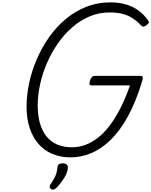

<svg xmlns="http://www.w3.org/2000/svg" viewBox="-20 -1308 1275 1619"><path d="M576 19Q489 19 420 -10.5Q351 -40 303 -96Q255 -152 229.5 -230.5Q204 -309 204 -408Q204 -503 225 -604Q246 -705 288 -803.5Q330 -902 390.5 -989.5Q451 -1077 530 -1144Q609 -1211 705 -1249.5Q801 -1288 913 -1288Q983 -1288 1042.5 -1270.5Q1102 -1253 1149 -1218.5Q1196 -1184 1230 -1134Q1238 -1123 1233.5 -1114.5Q1229 -1106 1215 -1095Q1202 -1085 1192 -1083.5Q1182 -1082 1169 -1094Q1134 -1131 1097 -1155Q1060 -1179 1013.5 -1191Q967 -1203 903 -1203Q814 -1203 735 -1169.5Q656 -1136 588.5 -1077Q521 -1018 467.5 -941Q414 -864 376 -776Q338 -688 318 -597Q298 -506 298 -419Q298 -336 316.5 -270Q335 -204 371.5 -158.5Q408 -113 462 -89.5Q516 -66 588 -66Q643 -66 697.5 -85.5Q752 -105 803.5 -144.5Q855 -184 903 -246.5Q951 -309 994.5 -394Q1038 -479 1076 -588H753Q738 -588 735 -597Q732 -606 739 -628Q747 -651 755.5 -659.5Q764 -668 779 -668H1165Q1180 -668 1183 -659.5Q1186 -651 1180 -628Q1127 -451 1059 -327.5Q991 -204 912 -127.5Q833 -51 747.5 -16Q662 19 576 19ZM412 287Q400 279 399 268Q398 257 406 246Q424 219 436.5 197Q449 175 455.5 152.5Q462 130 465 100Q467 83 478.5 76Q490 69 509 69Q532 69 543 80Q554 91 552 110Q550 135 537 163Q524 191 504 218.5Q484 246 461 271Q448 284 436.5 289Q425 294 412 287Z"/></svg>

Font: Playwrite NL
Style: Regular
Weight: 400
Designer: Veronika Burian, José Scaglione
Foundry: TypeTogether
Version: Version 1.002